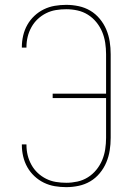

<svg xmlns="http://www.w3.org/2000/svg" viewBox="-20 -763 540 791"><path d="M253 8Q229 8 205.5 4Q182 0 160.5 -10.5Q139 -21 121.5 -37.5Q104 -54 92.5 -74.5Q81 -95 75.5 -118.5Q70 -142 70 -165V-168H89V-166Q89 -144 94 -123.5Q99 -103 109.5 -84Q120 -65 135.5 -50.5Q151 -36 170 -26.5Q189 -17 210 -13.5Q231 -10 253 -10Q276 -10 299 -15Q322 -20 342 -32.5Q362 -45 377 -63.5Q392 -82 401 -103.5Q410 -125 413.5 -148.5Q417 -172 417 -195V-359H197V-377H417V-540Q417 -563 413.5 -586.5Q410 -610 401 -631.5Q392 -653 377 -671.5Q362 -690 342 -702.5Q322 -715 299 -720Q276 -725 253 -725Q231 -725 210 -721.5Q189 -718 170 -708.5Q151 -699 135.5 -684.5Q120 -670 109.5 -651Q99 -632 94 -611.5Q89 -591 89 -569V-567H70V-570Q70 -593 75.5 -616.5Q81 -640 92.5 -660.5Q104 -681 121.5 -697.5Q139 -714 160.5 -724.5Q182 -735 205.5 -739Q229 -743 253 -743Q279 -743 304.5 -737.5Q330 -732 352 -719Q374 -706 391 -685.5Q408 -665 418 -641Q428 -617 432 -591.5Q436 -566 436 -540V-195Q436 -169 432 -143.5Q428 -118 418 -94Q408 -70 391 -49.5Q374 -29 352 -16Q330 -3 304.5 2.5Q279 8 253 8Z"/></svg>

Font: Iosevka Curly Thin
Style: Regular
Weight: 100
Monospace: yes
Designer: Belleve Invis
Foundry: Belleve Invis
Version: Version 22.1.2; ttfautohint (v1.8.4)